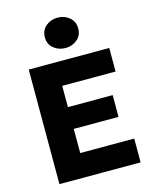

<svg xmlns="http://www.w3.org/2000/svg" viewBox="-137 -1042 909 1133"><g transform="rotate(-15 317.5 -476.0)"><path d="M82.5 0V-700H574.5V-556H248.5V-426H522V-293H248.5V-145.5H578.5V0ZM325.5 -766.5Q284.5 -766.5 254 -791.2Q223.5 -816 223.5 -859Q223.5 -901.5 253.8 -926.8Q284 -952 325.5 -952Q367 -952 397.2 -926.8Q427.5 -901.5 427.5 -859Q427.5 -816.5 397.2 -791.5Q367 -766.5 325.5 -766.5Z"/></g></svg>

Font: Geologica
Style: Bold
Weight: 700
Designer: Sindre Bremnes, Frode Helland
Foundry: Monokrom Skriftforlag AS
Version: Version 1.010; ttfautohint (v1.8.4.7-5d5b);gftools[0.9.28]